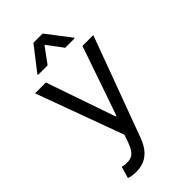

<svg xmlns="http://www.w3.org/2000/svg" viewBox="-291 -848 1138 1138"><g transform="rotate(-45 278.5 -278.5)"><path d="M129.9 208Q108.4 208 91.8 204.8Q75.2 201.7 68.4 198.2L89.8 125L98.1 127Q140.1 136.7 168.9 122.6Q197.8 108.4 218.8 49.8L235.4 2.9L34.2 -545.9H125L275.4 -110.4H281.2L431.6 -545.9H522.5L290 83Q274.4 125.5 251.5 153.3Q228.5 181.2 198.2 194.6Q168 208 129.9 208ZM351.6 -610.4 277.3 -710 204.1 -610.4H124V-616.2L239.3 -764.6H316.4L430.7 -616.2V-610.4Z"/></g></svg>

Font: GitLab Sans
Style: Regular
Weight: 400
Designer: Rasmus Andersson
Foundry: Modifications by GitLab B.V., manufactured by rsms
Version: Version 4.000;git-c8fb6b7